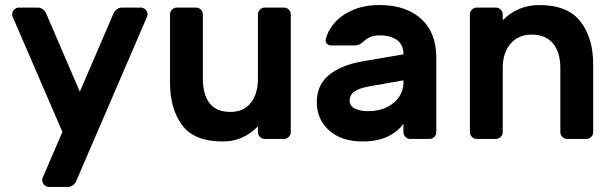

<svg xmlns="http://www.w3.org/2000/svg" viewBox="-20 -550 2432 760"><path d="M29 -486 227 -28 148 156C147.3 158 147 160.3 147 163C147 170.3 149.7 176.7 155 182C160.3 187.3 166.7 190 174 190H249C256.3 190 263.2 187.5 269.5 182.5C275.8 177.5 280 172 282 166L563 -486C563.7 -488 564 -490.3 564 -493C564 -500.3 561.3 -506.7 556 -512C550.7 -517.3 544.3 -520 537 -520H462C454.7 -520 447.8 -517.5 441.5 -512.5C435.2 -507.5 431 -502 429 -496L296 -187L163 -496C161 -502 156.8 -507.5 150.5 -512.5C144.2 -517.5 137.3 -520 130 -520H55C47.7 -520 41.3 -517.3 36 -512C30.7 -506.7 28 -500.3 28 -493C28 -490.3 28.3 -488 29 -486Z M661 -512C655.7 -506.7 653 -500.3 653 -493V-224C653 -154 669 -97.5 701 -54.5C733 -11.5 786.7 10 862 10C916 10 962.3 -10 1001 -50V-27C1001 -19.7 1003.7 -13.3 1009 -8C1014.3 -2.7 1020.7 0 1028 0H1104C1111.3 0 1117.7 -2.7 1123 -8C1128.3 -13.3 1131 -19.7 1131 -27V-493C1131 -500.3 1128.3 -506.7 1123 -512C1117.7 -517.3 1111.3 -520 1104 -520H1028C1020.7 -520 1014.3 -517.3 1009 -512C1003.7 -506.7 1001 -500.3 1001 -493V-239C1001 -198.3 991.5 -166.2 972.5 -142.5C953.5 -118.8 926.7 -107 892 -107C854.7 -107 827.2 -118.5 809.5 -141.5C791.8 -164.5 783 -197 783 -239V-493C783 -500.3 780.3 -506.7 775 -512C769.7 -517.3 763.3 -520 756 -520H680C672.7 -520 666.3 -517.3 661 -512Z M1646.5 -476C1606.2 -512 1551.7 -530 1483 -530C1440.3 -530 1403.5 -522.8 1372.5 -508.5C1341.5 -494.2 1317.5 -476.3 1300.5 -455C1283.5 -433.7 1273 -412.7 1269 -392C1268.3 -386 1270.2 -380.8 1274.5 -376.5C1278.8 -372.2 1284.3 -370 1291 -370H1384C1396 -370 1407 -374.7 1417 -384C1426.3 -392.7 1435.8 -399.2 1445.5 -403.5C1455.2 -407.8 1467.7 -410 1483 -410C1511.7 -410 1534.5 -403.8 1551.5 -391.5C1568.5 -379.2 1577 -360.3 1577 -335L1414 -307C1357.3 -297 1313.2 -278.8 1281.5 -252.5C1249.8 -226.2 1234 -190.7 1234 -146C1234 -100 1250.3 -62.5 1283 -33.5C1315.7 -4.5 1360 10 1416 10C1454 10 1486.5 3.7 1513.5 -9C1540.5 -21.7 1561.7 -38.7 1577 -60V-27C1577 -19.7 1579.7 -13.3 1585 -8C1590.3 -2.7 1596.7 0 1604 0H1680C1687.3 0 1693.7 -2.7 1699 -8C1704.3 -13.3 1707 -19.7 1707 -27V-321C1707 -388.3 1686.8 -440 1646.5 -476ZM1577 -232V-222C1577 -202.7 1571.5 -184.5 1560.5 -167.5C1549.5 -150.5 1533.3 -136.7 1512 -126C1490.7 -115.3 1465.3 -110 1436 -110C1415.3 -110 1398.2 -113.5 1384.5 -120.5C1370.8 -127.5 1364 -137.7 1364 -151C1364 -166.3 1370.2 -178.5 1382.5 -187.5C1394.8 -196.5 1414.3 -203.3 1441 -208Z M2320 -8C2325.3 -13.3 2328 -19.7 2328 -27V-296C2328 -365.3 2311.2 -421.7 2277.5 -465C2243.8 -508.3 2189.3 -530 2114 -530C2058 -530 2010 -510 1970 -470V-493C1970 -500.3 1967.3 -506.7 1962 -512C1956.7 -517.3 1950.3 -520 1943 -520H1867C1859.7 -520 1853.3 -517.3 1848 -512C1842.7 -506.7 1840 -500.3 1840 -493V-27C1840 -19.7 1842.7 -13.3 1848 -8C1853.3 -2.7 1859.7 0 1867 0H1943C1950.3 0 1956.7 -2.7 1962 -8C1967.3 -13.3 1970 -19.7 1970 -27V-281C1970 -321 1980.3 -353 2001 -377C2021.7 -401 2049.3 -413 2084 -413C2121.3 -413 2149.7 -401.3 2169 -378C2188.3 -354.7 2198 -322.3 2198 -281V-27C2198 -19.7 2200.7 -13.3 2206 -8C2211.3 -2.7 2217.7 0 2225 0H2301C2308.3 0 2314.7 -2.7 2320 -8Z"/></svg>

Font: Rubik
Style: Regular
Weight: 500
Designer: Hubert & Fischer
Foundry: Hubert & Fischer
Version: Version 1.100